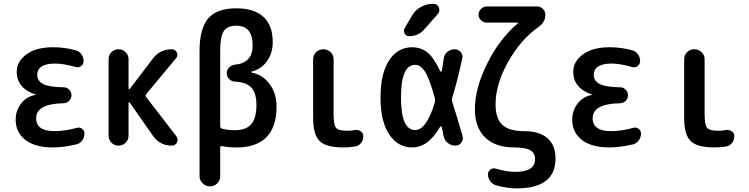

<svg xmlns="http://www.w3.org/2000/svg" viewBox="-20 -785 4040 1035"><path d="M171.9 -273.4Q173.8 -273.4 173.8 -274.4Q173.8 -275.4 171.9 -275.4Q70.3 -308.6 70.3 -398.4Q70.3 -454.1 122.6 -492.2Q174.8 -530.3 265.6 -530.3Q331.1 -530.3 388.7 -513.7Q407.2 -508.8 418.9 -492.2Q430.7 -475.6 430.7 -455.1Q430.7 -439.5 417.5 -429.2Q404.3 -418.9 387.7 -423.8Q326.2 -441.4 278.3 -442.4Q181.6 -442.4 180.7 -381.8Q180.7 -348.6 212.9 -332Q245.1 -315.4 322.3 -314.5Q339.8 -314.5 352.5 -302.2Q365.2 -290 365.2 -272Q365.2 -253.9 352.5 -241.2Q339.8 -228.5 322.3 -228.5Q174.8 -225.6 174.8 -147.5Q174.8 -78.1 274.4 -78.1Q329.1 -78.1 393.6 -95.7Q409.2 -100.6 422.4 -90.8Q435.5 -81.1 435.5 -65.4Q435.5 -45.9 423.8 -28.8Q412.1 -11.7 392.6 -6.8Q321.3 9.8 265.6 9.8Q168.9 9.8 116.7 -30.8Q64.5 -71.3 64.5 -139.6Q64.5 -189.5 94.2 -227.5Q124 -265.6 171.9 -273.4Z M565.4 -53.7V-465.8Q565.4 -488.3 580.6 -503.9Q595.7 -519.5 618.7 -519.5Q641.6 -519.5 657.2 -503.9Q672.9 -488.3 672.9 -465.8V-307.6Q672.9 -304.7 675.3 -304.2Q677.7 -303.7 679.7 -305.7L803.7 -468.8Q841.8 -519.5 906.2 -519.5Q924.8 -519.5 933.1 -502.4Q941.4 -485.4 928.7 -470.7L769.5 -279.3Q761.7 -269.5 768.6 -260.7L930.7 -50.8Q942.4 -35.2 934.1 -17.6Q925.8 0 906.2 0Q841.8 0 804.7 -52.7L679.7 -231.4Q676.8 -235.4 673.8 -232.4Q672.9 -231.4 672.9 -228.5V-53.7Q672.9 -31.2 657.2 -15.6Q641.6 0 618.7 0Q595.7 0 580.6 -16.1Q565.4 -32.2 565.4 -53.7Z M1167 -511.7V-106.4Q1167 -94.7 1177.7 -90.8Q1211.9 -83 1245.1 -83Q1305.7 -83 1334 -115.2Q1362.3 -147.5 1362.3 -219.7Q1362.3 -283.2 1334.5 -313Q1306.6 -342.8 1247.1 -344.7Q1228.5 -345.7 1215.3 -358.9Q1202.1 -372.1 1202.1 -390.6Q1202.1 -408.2 1215.3 -421.4Q1228.5 -434.6 1248 -436.5Q1341.8 -446.3 1341.8 -540Q1341.8 -646.5 1253.9 -646.5Q1206.1 -646.5 1186.5 -617.7Q1167 -588.9 1167 -511.7ZM1055.7 164.1V-508.8Q1055.7 -631.8 1102.5 -686Q1149.4 -740.2 1253.9 -740.2Q1350.6 -740.2 1400.4 -693.8Q1450.2 -647.5 1450.2 -558.6Q1450.2 -497.1 1418.5 -454.1Q1386.7 -411.1 1334 -398.4Q1333 -398.4 1333 -397.5Q1333 -395.5 1335 -394.5Q1395.5 -382.8 1433.1 -332.5Q1470.7 -282.2 1470.7 -209Q1470.7 -100.6 1416 -45.4Q1361.3 9.8 1255.9 9.8Q1212.9 9.8 1177.7 2.9Q1167 1 1167 11.7V164.1Q1167 187.5 1150.9 203.6Q1134.8 219.7 1111.8 219.7Q1088.9 219.7 1072.3 203.1Q1055.7 186.5 1055.7 164.1Z M1832 9.8Q1738.3 9.8 1703.1 -24.4Q1668 -58.6 1668 -150.4V-464.8Q1668 -488.3 1684.1 -503.9Q1700.2 -519.5 1723.1 -519.5Q1746.1 -519.5 1762.2 -503.9Q1778.3 -488.3 1778.3 -464.8V-169.9Q1778.3 -112.3 1791.5 -96.2Q1804.7 -80.1 1851.6 -80.1Q1874 -80.1 1892.6 -84Q1909.2 -86.9 1923.8 -77.6Q1938.5 -68.4 1938.5 -50.8Q1938.5 -29.3 1925.8 -13.7Q1913.1 2 1892.6 4.9Q1861.3 9.8 1832 9.8Z M2201.2 -701.2Q2218.8 -731.4 2249.5 -748Q2280.3 -764.6 2315.4 -764.6Q2337.9 -764.6 2345.7 -745.1Q2353.5 -725.6 2339.8 -709L2267.6 -627Q2235.4 -589.8 2184.6 -589.8Q2168.9 -589.8 2161.1 -604.5Q2153.3 -619.1 2161.1 -632.8ZM2217.8 -435.5Q2141.6 -435.5 2141.6 -259.8Q2141.6 -84 2217.8 -84Q2279.3 -84 2324.2 -233.4Q2327.1 -244.1 2324.2 -255.9Q2294.9 -362.3 2271 -398.9Q2247.1 -435.5 2217.8 -435.5ZM2201.2 9.8Q2126 9.8 2078.6 -59.6Q2031.2 -128.9 2031.2 -259.8Q2031.2 -388.7 2077.6 -459.5Q2124 -530.3 2201.2 -530.3Q2248 -530.3 2282.7 -503.4Q2317.4 -476.6 2353.5 -400.4Q2357.4 -396.5 2361.3 -401.4Q2363.3 -413.1 2367.2 -437.5Q2371.1 -461.9 2372.1 -469.7Q2375 -492.2 2392.1 -505.9Q2409.2 -519.5 2430.7 -519.5Q2450.2 -519.5 2463.4 -504.4Q2476.6 -489.3 2471.7 -468.8Q2444.3 -342.8 2417 -255.9Q2414.1 -247.1 2418 -235.4Q2437.5 -175.8 2473.6 -51.8Q2478.5 -32.2 2466.8 -16.1Q2455.1 0 2434.6 0Q2411.1 0 2393.6 -14.6Q2376 -29.3 2371.1 -51.8Q2369.1 -61.5 2365.7 -79.6Q2362.3 -97.7 2361.3 -100.6Q2360.4 -103.5 2356.9 -103.5Q2353.5 -103.5 2352.5 -101.6Q2289.1 9.8 2201.2 9.8Z M2752 9.8Q2650.4 9.8 2595.2 -43.9Q2540 -97.7 2540 -196.3Q2540 -308.6 2606 -441.9Q2671.9 -575.2 2772.5 -660.2Q2773.4 -661.1 2773.4 -662.1Q2773.4 -663.1 2772.5 -663.1H2603.5Q2585.9 -663.1 2572.8 -675.8Q2559.6 -688.5 2559.6 -706.1Q2559.6 -723.6 2572.8 -736.8Q2585.9 -750 2603.5 -750H2876Q2893.6 -750 2906.7 -736.8Q2919.9 -723.6 2919.9 -706.1Q2919.9 -665 2882.8 -639.6Q2786.1 -571.3 2718.8 -450.7Q2651.4 -330.1 2651.4 -222.7Q2651.4 -146.5 2687.5 -112.3Q2723.6 -78.1 2804.7 -78.1Q2887.7 -78.1 2931.2 -40Q2974.6 -2 2974.6 69.3Q2974.6 230.5 2764.6 230.5Q2710.9 230.5 2654.3 213.9Q2635.7 209 2623 191.9Q2610.4 174.8 2610.4 155.3Q2610.4 139.6 2623 129.4Q2635.7 119.1 2652.3 124Q2713.9 141.6 2757.8 141.6Q2864.3 141.6 2864.3 72.3Q2864.3 40 2838.4 24.9Q2812.5 9.8 2752 9.8Z M3171.9 -273.4Q3173.8 -273.4 3173.8 -274.4Q3173.8 -275.4 3171.9 -275.4Q3070.3 -308.6 3070.3 -398.4Q3070.3 -454.1 3122.6 -492.2Q3174.8 -530.3 3265.6 -530.3Q3331.1 -530.3 3388.7 -513.7Q3407.2 -508.8 3418.9 -492.2Q3430.7 -475.6 3430.7 -455.1Q3430.7 -439.5 3417.5 -429.2Q3404.3 -418.9 3387.7 -423.8Q3326.2 -441.4 3278.3 -442.4Q3181.6 -442.4 3180.7 -381.8Q3180.7 -348.6 3212.9 -332Q3245.1 -315.4 3322.3 -314.5Q3339.8 -314.5 3352.5 -302.2Q3365.2 -290 3365.2 -272Q3365.2 -253.9 3352.5 -241.2Q3339.8 -228.5 3322.3 -228.5Q3174.8 -225.6 3174.8 -147.5Q3174.8 -78.1 3274.4 -78.1Q3329.1 -78.1 3393.6 -95.7Q3409.2 -100.6 3422.4 -90.8Q3435.5 -81.1 3435.5 -65.4Q3435.5 -45.9 3423.8 -28.8Q3412.1 -11.7 3392.6 -6.8Q3321.3 9.8 3265.6 9.8Q3168.9 9.8 3116.7 -30.8Q3064.5 -71.3 3064.5 -139.6Q3064.5 -189.5 3094.2 -227.5Q3124 -265.6 3171.9 -273.4Z M3832 9.8Q3738.3 9.8 3703.1 -24.4Q3668 -58.6 3668 -150.4V-464.8Q3668 -488.3 3684.1 -503.9Q3700.2 -519.5 3723.1 -519.5Q3746.1 -519.5 3762.2 -503.9Q3778.3 -488.3 3778.3 -464.8V-169.9Q3778.3 -112.3 3791.5 -96.2Q3804.7 -80.1 3851.6 -80.1Q3874 -80.1 3892.6 -84Q3909.2 -86.9 3923.8 -77.6Q3938.5 -68.4 3938.5 -50.8Q3938.5 -29.3 3925.8 -13.7Q3913.1 2 3892.6 4.9Q3861.3 9.8 3832 9.8Z"/></svg>

Font: Rounded-X Mgen+ 1m medium
Style: Regular
Weight: 500
Designer: [Source Han Sans]
Ryoko NISHIZUKA  (kana & ideographs); Paul D. Hunt (Latin, Greek & Cyrillic); Wenlong ZHANG  (bopomofo
Version: Version 1.059.20150602